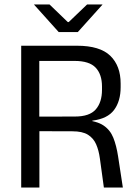

<svg xmlns="http://www.w3.org/2000/svg" viewBox="-20 -845 616 865"><path d="M448 0 430 -131Q425 -168 413 -195.2Q401 -222.5 376.2 -238Q351.5 -253.5 306 -253.5L132.5 -254V-319.5L318 -320Q383.5 -320 411.5 -352.2Q439.5 -384.5 439.5 -440V-455Q439.5 -510 411 -540.2Q382.5 -570.5 316 -570.5H130V-639H327Q430 -639 476.8 -593.8Q523.5 -548.5 523.5 -469V-452Q523.5 -389.5 494 -349.8Q464.5 -310 396 -301.5V-291.5L360.5 -304Q416 -300 446.2 -279.8Q476.5 -259.5 490.5 -224.5Q504.5 -189.5 512 -140.5L533.5 0ZM75.5 0V-639H157V-297.5L157.5 -266V0ZM244.5 -700.5 133.5 -824V-825H203L285.5 -745.5H289.5L372.5 -825H441.5V-824L330.5 -700.5Z"/></svg>

Font: Anek Latin
Style: Regular
Weight: 400
Designer: Yesha Goshar
Foundry: Ek Type
Version: Version 1.003